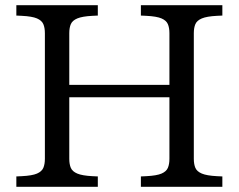

<svg xmlns="http://www.w3.org/2000/svg" viewBox="-20 -720 920 740"><path d="M43 0V-40L64 -41Q104 -43 122.5 -51Q141 -59 147 -73Q153 -87 153 -108V-592Q153 -613 147 -627Q141 -641 122.5 -649Q104 -657 64 -659L43 -660V-700H357V-660L336 -659Q297 -657 278 -649Q259 -641 253 -627Q247 -613 247 -592V-393H633V-592Q633 -613 627 -627Q621 -641 602.5 -649Q584 -657 544 -659L523 -660V-700H837V-660L816 -659Q777 -657 758 -649Q739 -641 733 -627Q727 -613 727 -592V-108Q727 -87 733 -73Q739 -59 758 -51Q777 -43 816 -41L837 -40V0H523V-40L544 -41Q584 -43 602.5 -51Q621 -59 627 -73Q633 -87 633 -108V-345H247V-108Q247 -87 253 -73Q259 -59 278 -51Q297 -43 336 -41L357 -40V0Z"/></svg>

Font: Hedvig Letters Serif 12pt
Style: Regular
Weight: 400
Designer: Alexander Örn & Tor Weibull
Foundry: Kanon Foundry
Version: Version 1.000; ttfautohint (v1.8.4.7-5d5b)